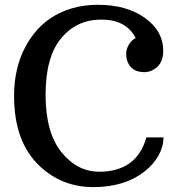

<svg xmlns="http://www.w3.org/2000/svg" viewBox="-20 -762 768 792"><path d="M389.6 -53.7Q543.5 -53.7 584 -195.3H654.3Q654.3 -157.2 633.8 -120.4Q613.3 -83.5 576.2 -54.7Q494.1 9.8 365.2 9.8Q236.3 9.8 144.5 -76.2Q38.1 -175.3 38.1 -366.2Q38.1 -518.6 120.1 -623Q178.2 -697.8 274.9 -727.1Q324.7 -742.2 384.3 -742.2Q502 -742.2 577.6 -688.2Q653.3 -634.3 653.3 -552.7Q653.3 -491.7 605.5 -470.7Q591.3 -464.4 574.7 -464.4Q523.4 -464.4 505.9 -507.8Q500.5 -521.5 500.5 -540.3Q500.5 -559.1 511.2 -577.4Q522 -595.7 539.6 -605.5Q500 -681.2 397.9 -681.2Q295.9 -681.2 231.9 -603.8Q168 -526.4 168 -371.3Q168 -216.3 232.9 -135Q297.9 -53.7 389.6 -53.7Z"/></svg>

Font: Arbutus Slab
Style: Regular
Weight: 400
Version: Version 1.002; ttfautohint (v0.92) -l 10 -r 16 -G 200 -x 7 -